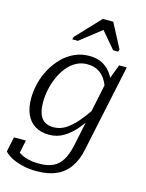

<svg xmlns="http://www.w3.org/2000/svg" viewBox="-164 -881 919 1210"><g transform="rotate(15 295.5 -276.5)"><path d="M384 23 476 -418 482 -419 527 -538H577L457 29Q443 99 410 146.5Q377 194 324 217.5Q271 241 197 241Q143 241 100 230Q57 219 27.5 202.5Q-2 186 -16 169L4 72H82L58 188Q50 186 43.5 179Q37 172 34 162.5Q31 153 30.5 143.5Q30 134 32 126Q45 143 67.5 158Q90 173 123 182Q156 191 200 191Q255 191 291 173.5Q327 156 349 119Q371 82 384 23ZM516 -385 484 -345Q475 -390 456 -423Q437 -456 406.5 -474.5Q376 -493 332 -493Q293 -493 260 -475Q227 -457 202 -426Q177 -395 159.5 -356Q142 -317 133 -274.5Q124 -232 124 -191Q124 -148 134 -117.5Q144 -87 167 -70.5Q190 -54 227 -54Q269 -54 305 -76.5Q341 -99 376.5 -140Q412 -181 449 -237L463 -204Q427 -144 388.5 -98Q350 -52 307 -26.5Q264 -1 214 -1Q157 -1 119.5 -25Q82 -49 63.5 -92Q45 -135 45 -193Q45 -243 57.5 -293Q70 -343 95 -388.5Q120 -434 155 -470Q190 -506 235 -526.5Q280 -547 332 -547Q371 -547 401.5 -535Q432 -523 454.5 -501Q477 -479 492 -449.5Q507 -420 516 -385ZM420 -794H352L203 -636L199 -620H236L394 -744L353 -753L466 -620H499L503 -636Z"/></g></svg>

Font: Roboto Serif 20pt Light
Style: Italic
Weight: 300
Italic angle: -10°
Version: Version 1.007